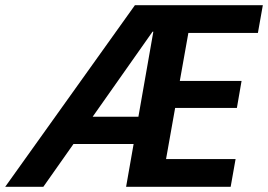

<svg xmlns="http://www.w3.org/2000/svg" viewBox="-55 -720 1033 740"><path d="M-35 0 465 -700H958L939 -593H671L638 -408H876L858 -304H620L585 -107H853L834 0H431L536 -598H533L112 0ZM127 -165 187 -270H536L544 -165Z"/></svg>

Font: DM Sans 36pt
Style: Bold Italic
Weight: 700
Italic angle: -10°
Designer: Colophon Foundry, Jonny Pinhorn
Foundry: Colophon Foundry
Version: Version 4.004;gftools[0.9.30]